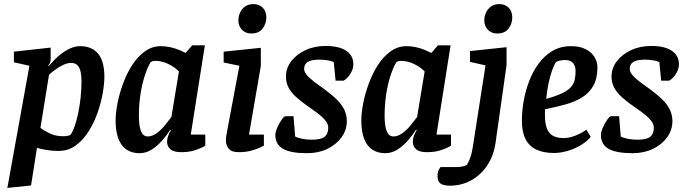

<svg xmlns="http://www.w3.org/2000/svg" viewBox="-20 -739 3363 940"><path d="M16 181 124 -417 48 -434V-486L228 -506V-451Q228 -441 225.5 -433Q223 -425 216 -418L218 -415Q229 -428 245.5 -445Q262 -462 282.5 -477.5Q303 -493 326 -503Q349 -513 373 -513Q429 -513 460 -476.5Q491 -440 491 -363Q491 -330 483 -283.5Q475 -237 458 -188Q441 -139 414 -96Q387 -53 350.5 -26.5Q314 0 266 0Q236 0 209 -4.5Q182 -9 161 -15L132 169ZM289 -72Q300 -72 311 -74Q322 -76 326 -80Q336 -94 345.5 -121Q355 -148 362.5 -183.5Q370 -219 374.5 -259.5Q379 -300 379 -340Q379 -389 366.5 -410Q354 -431 328 -431Q310 -431 290 -421.5Q270 -412 252 -399Q234 -386 220 -373L178 -113Q196 -99 224.5 -85.5Q253 -72 289 -72Z M664 11Q606 11 576 -29.5Q546 -70 546 -150Q546 -185 555 -232Q564 -279 582 -328.5Q600 -378 626.5 -419.5Q653 -461 688.5 -487Q724 -513 768 -513Q792 -513 815.5 -507.5Q839 -502 858 -494Q877 -486 889 -480L921 -517H983L914 -80H985V-26Q983 -24 968 -16.5Q953 -9 928 -1.5Q903 6 867 6Q830 6 814 -8.5Q798 -23 798 -45Q798 -59 803 -73Q808 -87 817 -102L814 -104Q796 -76 772.5 -49.5Q749 -23 721.5 -6Q694 11 664 11ZM703 -71Q725 -71 746.5 -86.5Q768 -102 786.5 -124.5Q805 -147 819 -166L856 -389Q835 -411 803.5 -426Q772 -441 741 -441Q731 -441 726 -439Q721 -437 717 -434Q700 -405 687 -363Q674 -321 667 -272.5Q660 -224 660 -171Q660 -124 670 -97.5Q680 -71 703 -71Z M1148 6Q1114 6 1100 -11Q1086 -28 1086 -50Q1086 -61 1088 -75Q1090 -89 1092 -98L1152 -417L1075 -433V-486L1257 -505V-416L1199 -80H1272V-26Q1269 -24 1253 -16.5Q1237 -9 1210.5 -1.5Q1184 6 1148 6ZM1210 -575Q1182 -575 1164.5 -593.5Q1147 -612 1147 -639Q1147 -658 1155 -676.5Q1163 -695 1179.5 -707Q1196 -719 1221 -719Q1248 -719 1266 -701.5Q1284 -684 1284 -653Q1284 -624 1266 -599.5Q1248 -575 1210 -575Z M1483 11Q1403 11 1365.5 -10.5Q1328 -32 1328 -78Q1328 -93 1337.5 -114.5Q1347 -136 1359 -153Q1371 -170 1378 -170H1417L1425 -71Q1434 -65 1457 -60Q1480 -55 1506 -55Q1552 -55 1569.5 -69.5Q1587 -84 1587 -113Q1587 -129 1577.5 -143Q1568 -157 1549.5 -173Q1531 -189 1501 -209Q1459 -238 1432.5 -261.5Q1406 -285 1393 -309.5Q1380 -334 1380 -364Q1380 -406 1406 -439.5Q1432 -473 1475.5 -493.5Q1519 -514 1574 -514Q1640 -514 1675 -490.5Q1710 -467 1710 -424Q1710 -402 1696 -378.5Q1682 -355 1662 -344H1623L1614 -435Q1602 -441 1582 -444Q1562 -447 1544 -447Q1505 -447 1487 -436Q1469 -425 1469 -402Q1469 -389 1479.5 -375Q1490 -361 1511.5 -344Q1533 -327 1566 -304Q1604 -276 1628.5 -252Q1653 -228 1665.5 -202Q1678 -176 1678 -146Q1678 -102 1652 -66.5Q1626 -31 1582.5 -10Q1539 11 1483 11Z M1867 11Q1809 11 1779 -29.5Q1749 -70 1749 -150Q1749 -185 1758 -232Q1767 -279 1785 -328.5Q1803 -378 1829.5 -419.5Q1856 -461 1891.5 -487Q1927 -513 1971 -513Q1995 -513 2018.5 -507.5Q2042 -502 2061 -494Q2080 -486 2092 -480L2124 -517H2186L2117 -80H2188V-26Q2186 -24 2171 -16.5Q2156 -9 2131 -1.5Q2106 6 2070 6Q2033 6 2017 -8.5Q2001 -23 2001 -45Q2001 -59 2006 -73Q2011 -87 2020 -102L2017 -104Q1999 -76 1975.5 -49.5Q1952 -23 1924.5 -6Q1897 11 1867 11ZM1906 -71Q1928 -71 1949.5 -86.5Q1971 -102 1989.5 -124.5Q2008 -147 2022 -166L2059 -389Q2038 -411 2006.5 -426Q1975 -441 1944 -441Q1934 -441 1929 -439Q1924 -437 1920 -434Q1903 -405 1890 -363Q1877 -321 1870 -272.5Q1863 -224 1863 -171Q1863 -124 1873 -97.5Q1883 -71 1906 -71Z M2183 170Q2151 170 2136.5 159.5Q2122 149 2122 123Q2122 103 2129 91Q2136 79 2137 79H2213Q2234 79 2248.5 75Q2263 71 2266 68Q2271 60 2280 39Q2289 18 2296 -27L2357 -419L2281 -436V-489L2460 -508V-420L2406 -39Q2397 23 2366 70Q2335 117 2287.5 143.5Q2240 170 2183 170ZM2414 -575Q2386 -575 2368.5 -593.5Q2351 -612 2351 -639Q2351 -658 2359 -676.5Q2367 -695 2383.5 -707Q2400 -719 2425 -719Q2452 -719 2470 -701.5Q2488 -684 2488 -653Q2488 -624 2470 -599.5Q2452 -575 2414 -575Z M2692 10Q2640 10 2605 -7Q2570 -24 2552.5 -59Q2535 -94 2535 -149Q2535 -193 2543.5 -242.5Q2552 -292 2570 -340Q2588 -388 2616.5 -427Q2645 -466 2684.5 -489.5Q2724 -513 2775 -513Q2819 -513 2848 -498Q2877 -483 2891 -459Q2905 -435 2905 -410Q2905 -356 2885.5 -320.5Q2866 -285 2831 -263Q2796 -241 2749.5 -228Q2703 -215 2648 -204V-176Q2648 -134 2658 -109Q2668 -84 2688.5 -73.5Q2709 -63 2740 -63Q2765 -63 2794.5 -74Q2824 -85 2851 -104L2872 -69Q2853 -46 2823 -28Q2793 -10 2758.5 0Q2724 10 2692 10ZM2654 -255Q2704 -269 2733 -283Q2762 -297 2775.5 -313Q2789 -329 2793.5 -348Q2798 -367 2798 -391Q2798 -407 2792.5 -419Q2787 -431 2776 -438Q2765 -445 2746 -445Q2730 -445 2717.5 -441.5Q2705 -438 2701 -434Q2692 -420 2682.5 -393Q2673 -366 2665.5 -330.5Q2658 -295 2654 -255Z M3077 11Q2997 11 2959.5 -10.5Q2922 -32 2922 -78Q2922 -93 2931.5 -114.5Q2941 -136 2953 -153Q2965 -170 2972 -170H3011L3019 -71Q3028 -65 3051 -60Q3074 -55 3100 -55Q3146 -55 3163.5 -69.5Q3181 -84 3181 -113Q3181 -129 3171.5 -143Q3162 -157 3143.5 -173Q3125 -189 3095 -209Q3053 -238 3026.5 -261.5Q3000 -285 2987 -309.5Q2974 -334 2974 -364Q2974 -406 3000 -439.5Q3026 -473 3069.5 -493.5Q3113 -514 3168 -514Q3234 -514 3269 -490.5Q3304 -467 3304 -424Q3304 -402 3290 -378.5Q3276 -355 3256 -344H3217L3208 -435Q3196 -441 3176 -444Q3156 -447 3138 -447Q3099 -447 3081 -436Q3063 -425 3063 -402Q3063 -389 3073.5 -375Q3084 -361 3105.5 -344Q3127 -327 3160 -304Q3198 -276 3222.5 -252Q3247 -228 3259.5 -202Q3272 -176 3272 -146Q3272 -102 3246 -66.5Q3220 -31 3176.5 -10Q3133 11 3077 11Z"/></svg>

Font: Faustina Light SemiBold
Style: Italic
Weight: 600
Italic angle: -8°
Version: Version 1.200